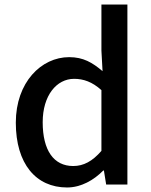

<svg xmlns="http://www.w3.org/2000/svg" viewBox="-20 -817 670 850"><path d="M277 13C339 13 396 -20 437 -62H440L450 0H544V-797H429V-593L434 -502C389 -540 349 -564 286 -564C163 -564 50 -453 50 -274C50 -92 139 13 277 13ZM304 -82C218 -82 169 -151 169 -276C169 -395 231 -468 308 -468C349 -468 388 -455 429 -418V-149C389 -103 350 -82 304 -82Z"/></svg>

Font: Noto Sans CJK KR Medium
Style: Regular
Weight: 500
Designer: Ryoko NISHIZUKA (kana & ideographs); Paul D. Hunt (Latin, Greek & Cyrillic); Wenlong ZHANG (bopomofo); Sandoll Communica
Foundry: Adobe Systems Incorporated
Version: Version 1.004;PS 1.004;hotconv 1.0.82;makeotf.lib2.5.63406